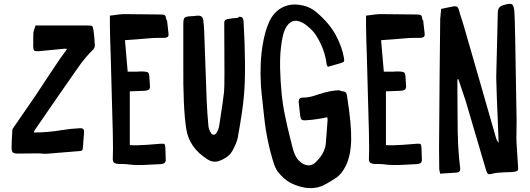

<svg xmlns="http://www.w3.org/2000/svg" viewBox="-20 -782 2742 994"><path d="M222 14Q215 15 201.5 13.5Q188 12 183 12Q164 12 127 12.5Q90 13 72 13Q53 13 46.5 7Q40 1 40 -17Q40 -48 44 -110Q46 -118 51 -123Q70 -151 108.5 -206.5Q147 -262 166 -290Q186 -321 226.5 -382Q267 -443 288 -474Q295 -485 327 -528Q321 -530 316 -530Q293 -528 248 -523.5Q203 -519 181 -517Q162 -516 157 -520.5Q152 -525 152 -543Q152 -603 153 -615Q154 -621 164 -650H436Q453 -650 457 -647Q461 -644 463 -629L464 -626Q469 -591 471 -546Q471 -536 463 -526Q446 -510 428 -489Q410 -468 401.5 -456.5Q393 -445 370.5 -413Q348 -381 345 -376Q319 -340 159 -107L155 -96Q228 -96 304 -109Q347 -116 391 -118Q406 -119 411 -114Q416 -109 415 -94L409 -16Q409 0 393 0Q279 10 222 14Z M636 68Q628 67 614.5 67Q601 67 593 67Q575 65 569 59Q563 53 564 35Q566 3 564 -94Q562 -161 558.5 -296Q555 -431 553 -499Q552 -524 550.5 -573Q549 -622 549 -646V-701Q558 -702 573 -704Q588 -706 599 -707.5Q610 -709 620 -709Q684 -709 812 -707Q829 -707 834 -702.5Q839 -698 841 -681L845 -675Q846 -664 848.5 -643Q851 -622 852 -612Q854 -598 849.5 -592.5Q845 -587 830 -586Q820 -586 800 -586Q780 -586 770 -585Q755 -584 726 -581.5Q697 -579 683 -578L627 -574L641 -411H686L709 -412Q731 -412 731 -411Q743 -410 747.5 -405.5Q752 -401 753 -388L756 -343Q758 -326 752 -319.5Q746 -313 727 -312L652 -309V-31Q678 -28 736 -32Q813 -38 815 -38Q828 -39 831.5 -35.5Q835 -32 836 -18Q837 -8 837 12.5Q837 33 838 43Q840 62 822 66Q814 68 807 68Q791 68 754 70.5Q717 73 689.5 72.5Q662 72 636 68Z M1092 55Q1073 55 1056 44Q959 -16 944 -116Q927 -228 929 -452V-659Q929 -684 936 -690.5Q943 -697 968 -698Q973 -698 979 -698.5Q985 -699 992.5 -700Q1000 -701 1004 -701Q1028 -702 1032 -680Q1035 -659 1037 -624Q1045 -382 1050 -261Q1053 -194 1059 -130Q1061 -111 1072 -94Q1078 -84 1087 -84.5Q1096 -85 1102 -96Q1112 -113 1115 -132Q1136 -267 1140 -307Q1142 -324 1142 -410Q1142 -449 1141.5 -527Q1141 -605 1141 -644V-665Q1141 -681 1158 -683Q1183 -688 1214 -690L1215 -695Q1229 -696 1234.5 -690.5Q1240 -685 1241 -671Q1255 -422 1243 -288Q1237 -213 1211 -70Q1207 -45 1183 -1Q1164 34 1112 52Q1104 55 1092 55Z M1641 183Q1578 205 1502 173Q1462 157 1433 124Q1410 101 1399 69Q1361 -50 1348 -173Q1332 -316 1331 -336Q1324 -457 1340 -550Q1352 -625 1376 -674Q1399 -721 1441 -743Q1483 -765 1535 -756Q1583 -749 1619 -718Q1686 -661 1719 -599Q1750 -542 1761 -481Q1763 -467 1760 -463Q1757 -459 1743 -455L1677 -436L1671 -448Q1663 -524 1618 -596Q1607 -615 1585.5 -635Q1564 -655 1545 -665Q1487 -695 1456 -631Q1442 -603 1434 -532Q1424 -441 1439 -287Q1442 -261 1446 -235Q1450 -209 1456.5 -179Q1463 -149 1467 -130Q1471 -111 1480.5 -74Q1490 -37 1493 -24Q1505 27 1526 48Q1537 60 1552 68Q1587 83 1612 60Q1663 12 1667 -41L1676 -161Q1676 -167 1674 -175Q1669 -174 1652 -170.5Q1635 -167 1626 -166Q1596 -161 1559 -159Q1544 -159 1540 -164Q1536 -169 1534 -184Q1533 -195 1530.5 -216Q1528 -237 1527 -247Q1525 -264 1530.5 -270.5Q1536 -277 1553 -277Q1583 -277 1621 -291Q1699 -317 1741 -314L1744 -311Q1763 -309 1769 -304.5Q1775 -300 1777 -282Q1800 -137 1798 -56Q1796 24 1770 77Q1748 120 1721 138Q1666 174 1641 183Z M1962 68Q1954 67 1940.5 67Q1927 67 1919 67Q1901 65 1895 59Q1889 53 1890 35Q1892 3 1890 -94Q1888 -161 1884.5 -296Q1881 -431 1879 -499Q1878 -524 1876.5 -573Q1875 -622 1875 -646V-701Q1884 -702 1899 -704Q1914 -706 1925 -707.5Q1936 -709 1946 -709Q2010 -709 2138 -707Q2155 -707 2160 -702.5Q2165 -698 2167 -681L2171 -675Q2172 -664 2174.5 -643Q2177 -622 2178 -612Q2180 -598 2175.5 -592.5Q2171 -587 2156 -586Q2146 -586 2126 -586Q2106 -586 2096 -585Q2081 -584 2052 -581.5Q2023 -579 2009 -578L1953 -574L1967 -411H2012L2035 -412Q2057 -412 2057 -411Q2069 -410 2073.5 -405.5Q2078 -401 2079 -388L2082 -343Q2084 -326 2078 -319.5Q2072 -313 2053 -312L1978 -309V-31Q2004 -28 2062 -32Q2139 -38 2141 -38Q2154 -39 2157.5 -35.5Q2161 -32 2162 -18Q2163 -8 2163 12.5Q2163 33 2164 43Q2166 62 2148 66Q2140 68 2133 68Q2117 68 2080 70.5Q2043 73 2015.5 72.5Q1988 72 1962 68Z M2526 118Q2513 122 2507 118Q2501 114 2497 101Q2427 -139 2391 -259Q2387 -272 2353 -372L2348 -371V-308Q2348 -284 2348.5 -236Q2349 -188 2349 -164Q2349 -13 2362 85Q2364 100 2359 105.5Q2354 111 2338 112Q2323 113 2259 117Q2256 109 2254 93Q2253 57 2253 -15L2256 -399L2259 -684Q2259 -691 2264 -736Q2317 -747 2327 -749Q2341 -751 2347 -746.5Q2353 -742 2357 -727Q2360 -713 2368.5 -688Q2377 -663 2379 -655L2469 -343Q2495 -253 2547 -71Q2551 -55 2561 -43V-56Q2560 -92 2557 -159Q2554 -226 2552 -280.5Q2550 -335 2549 -383L2555 -626L2557 -716Q2558 -734 2564.5 -742.5Q2571 -751 2588 -756Q2621 -766 2631 -759.5Q2641 -753 2643 -720Q2645 -698 2647 -588Q2648 -522 2650.5 -388.5Q2653 -255 2654 -187Q2655 -162 2654 -113Q2653 -64 2654 -40V-45Q2655 -24 2662 81Q2664 95 2660.5 100Q2657 105 2644 107Q2632 109 2623 109Q2616 109 2593.5 110Q2571 111 2555.5 112.5Q2540 114 2526 118Z"/></svg>

Font: Because We Connect
Style: Regular
Weight: 400
Designer: Liz Wetzel, Aaron Williamson, Russ McMullin
Foundry: Red Hat
Version: Version 1.000